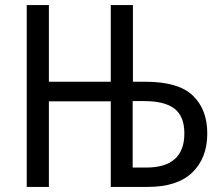

<svg xmlns="http://www.w3.org/2000/svg" viewBox="-20 -734 869 754"><path d="M501 -337H546Q627 -337 665.5 -307Q704 -277 704 -210Q704 -76 554 -76H501ZM172 0V-336H415V0H561Q676 0 735 -56.5Q794 -113 794 -210Q794 -304 737.5 -358.5Q681 -413 551 -413H502V-714H415V-413H172V-714H85V0Z"/></svg>

Font: Noto Sans UI SemiCondensed
Style: Regular
Weight: 400
Width: 4
Designer: Monotype Design Team
Foundry: Monotype Imaging Inc.
Version: 1.001